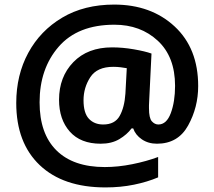

<svg xmlns="http://www.w3.org/2000/svg" viewBox="-20 -734 937 839"><path d="M846 -358Q846 -523 743 -618.5Q640 -714 479 -714Q348 -714 252 -657Q156 -600 103.5 -503Q51 -406 51 -284Q51 -110 153.5 -12.5Q256 85 441 85Q507 85 565.5 73Q624 61 671 41V-48Q620 -29 558 -16.5Q496 -4 438 -4Q300 -4 226.5 -77Q153 -150 153 -287Q153 -434 236.5 -530Q320 -626 480 -626Q594 -626 669.5 -556Q745 -486 745 -359Q745 -290 726.5 -240Q708 -190 672 -190Q656 -190 643.5 -204Q631 -218 631 -261Q631 -264 631 -274Q631 -284 632 -296L642 -500Q614 -510 565 -518.5Q516 -527 470 -527Q363 -527 300.5 -462.5Q238 -398 238 -298Q238 -212 285 -159Q332 -106 420 -106Q468 -106 501.5 -126Q535 -146 555 -173H562Q572 -144 600 -125Q628 -106 666 -106Q758 -106 802 -185.5Q846 -265 846 -358ZM345 -296Q345 -351 374.5 -396.5Q404 -442 475 -442Q492 -442 507.5 -440Q523 -438 534 -436L528 -325Q524 -265 503 -227.5Q482 -190 431 -190Q392 -190 368.5 -215Q345 -240 345 -296Z"/></svg>

Font: Noto Sans UI
Style: Bold
Weight: 700
Designer: Monotype Design Team
Foundry: Monotype Imaging Inc.
Version: Version 1.901